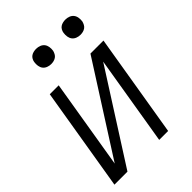

<svg xmlns="http://www.w3.org/2000/svg" viewBox="-214 -830 928 928"><g transform="rotate(-45 250.0 -366.0)"><path d="M10 0 98 -530H159L83 -71L376 -530H465L377 0H316L392 -459L99 0ZM406 -628Q394 -628 382.5 -632.5Q371 -637 364 -646Q357 -655 355 -667.5Q353 -680 355 -693Q356 -701 360.5 -709.5Q365 -718 372.5 -723Q380 -728 389 -730Q398 -732 406 -732Q419 -732 430.5 -727.5Q442 -723 449 -714Q456 -705 458 -692.5Q460 -680 458 -667Q456 -659 451.5 -650.5Q447 -642 439.5 -637Q432 -632 423.5 -630Q415 -628 406 -628ZM206 -628Q194 -628 182.5 -632.5Q171 -637 164 -646Q157 -655 155 -667.5Q153 -680 155 -693Q156 -701 160.5 -709.5Q165 -718 172.5 -723Q180 -728 189 -730Q198 -732 206 -732Q219 -732 230.5 -727.5Q242 -723 249 -714Q256 -705 258 -692.5Q260 -680 258 -667Q256 -659 251.5 -650.5Q247 -642 239.5 -637Q232 -632 223.5 -630Q215 -628 206 -628Z"/></g></svg>

Font: Iosevka Curly Light Oblique
Style: Regular
Weight: 300
Italic angle: -9°
Monospace: yes
Designer: Belleve Invis
Foundry: Belleve Invis
Version: Version 11.1.0; ttfautohint (v1.8.3)